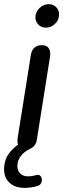

<svg xmlns="http://www.w3.org/2000/svg" viewBox="-44 -712 305 925"><path d="M-24.4 103Q-24.4 62 -3 30.6Q18.4 -0.9 55 -22.9L48.2 -5.4Q42.5 -13.1 40.7 -24.1Q39 -35 41.2 -47.8L104.7 -447.7Q112.7 -494.4 158.8 -494.4Q180.7 -494.4 190.8 -479.7Q201 -465.1 197.1 -439.3L133.6 -39.4Q131 -23.3 123.6 -12.8Q116.2 -2.4 102.7 3.7Q71.8 18.6 55.8 40.1Q39.7 61.6 39.7 87.7Q39.7 110.6 53.7 124.2Q67.7 137.7 92.2 137.7Q109.6 137.7 128.1 132Q144.7 126.7 152.4 137.5Q160.1 148.2 156.7 162.9Q153.3 177.6 140.7 182.5Q126.4 187.5 109.1 190.3Q91.7 193.1 75.9 193.1Q27.7 193.1 1.6 168.2Q-24.4 143.3 -24.4 103ZM127 -635.4Q129.9 -658.8 148.6 -675.3Q167.3 -691.9 190.7 -691.9Q214.1 -691.9 228.7 -675.3Q243.3 -658.8 240.1 -635.4Q237.8 -612 219.1 -595.4Q200.4 -578.8 177 -578.8Q153.6 -578.8 139 -595.4Q124.3 -612 127 -635.4Z"/></svg>

Font: SN Pro Thin
Style: Italic
Weight: 200
Italic angle: -9°
Designer: Tobias Whetton
Foundry: Supernotes
Version: Version 1.003;Glyphs 3.3 (3324)